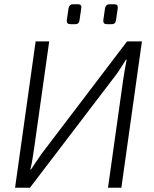

<svg xmlns="http://www.w3.org/2000/svg" viewBox="-20 -885 726 905"><path d="M649 -690 552 0H489L560 -505Q564 -531 568 -555.5Q572 -580 577 -604H574Q563 -587 551.5 -568.5Q540 -550 529 -535L121 0H51L148 -690H212L141 -187Q137 -162 133.5 -138Q130 -114 123 -86H126Q139 -106 152 -125Q165 -144 176 -160L579 -690ZM346 -865Q357 -865 361 -860Q365 -855 363 -846L355 -791Q354 -781 349 -776Q344 -771 333 -771H312Q293 -771 295 -790L303 -846Q305 -855 310 -860Q315 -865 326 -865ZM517 -865Q529 -865 532.5 -860Q536 -855 535 -846L527 -791Q526 -781 521 -776Q516 -771 505 -771H484Q465 -771 467 -790L475 -846Q477 -855 482 -860Q487 -865 497 -865Z"/></svg>

Font: Exo 2 Light
Style: Italic
Weight: 300
Italic angle: -8°
Designer: Natanael Gama
Foundry: Natanael Gama
Version: Version 2.010